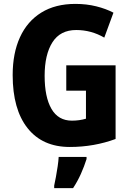

<svg xmlns="http://www.w3.org/2000/svg" viewBox="-20 -744 669 985"><path d="M320 -409H573V-31Q519 -11 460 -0.5Q401 10 338 10Q198 10 121.5 -86.5Q45 -183 45 -359Q45 -471 82.5 -553Q120 -635 192 -679.5Q264 -724 367 -724Q424 -724 474 -711.5Q524 -699 562 -679L515 -551Q448 -590 371 -590Q289 -590 249 -527Q209 -464 209 -355Q209 -246 244 -185.5Q279 -125 349 -125Q387 -125 421 -135V-279H320ZM424 72Q412 110 395 148Q378 186 355 221H258V208Q262 190 267 163Q272 136 276 108.5Q280 81 281 61H424Z"/></svg>

Font: Noto Sans Lao UI Cond ExtBd
Style: Regular
Weight: 800
Width: 3
Designer: Monotype Design Team
Foundry: Monotype Imaging Inc.
Version: Version 2.000; ttfautohint (v1.8.4.7-5d5b)